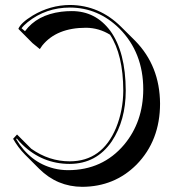

<svg xmlns="http://www.w3.org/2000/svg" viewBox="-20 -678 695 765"><path d="M138.7 -482.4 109.4 -506.3 53.2 -563Q62.5 -586.9 110.4 -616.2Q180.2 -657.7 258.8 -658.2Q376 -657.2 462.4 -571.3L519 -515.1Q616.7 -415 617.7 -265.6Q617.7 -117.7 523.9 -22Q436 65.9 307.6 66.4Q208 65.9 136.2 -5.4L79.6 -62Q51.3 -90.8 32.2 -125L47.9 -142.1L104.5 -85.4Q175.3 -35.2 257.8 -35.2Q386.7 -35.2 442.4 -168.5Q470.7 -237.8 471.2 -316.9Q470.7 -460 418.5 -539.6Q374.5 -566.9 322.8 -567.4Q205.6 -567.4 148.4 -496.6Q148.4 -496.6 138.7 -482.4ZM79.6 -553.7Q127 -618.7 224.1 -631.3Q244.6 -633.8 266.1 -633.8Q360.8 -633.8 419.4 -555.2Q480.5 -471.2 481 -316.9Q481 -198.2 425.3 -114.7Q364.3 -25.4 257.8 -24.9Q148.9 -24.9 68.8 -102.1Q56.2 -114.3 46.9 -126.5L44.4 -123.5Q99.6 -30.8 194.8 -6.8Q222.7 0 251 0Q388.7 0 474.6 -101.6Q550.3 -192.4 550.8 -321.8Q550.8 -468.8 455.6 -564.5Q371.1 -647.5 258.8 -647.9Q163.1 -647.9 90.3 -589.8Q73.7 -576.2 65.9 -565.4Z"/></svg>

Font: Linux Biolinum Shadow O
Style: Regular
Weight: 400
Designer: Philipp H. Poll
Foundry: Philipp H. Poll
Version: Version 1.0.4